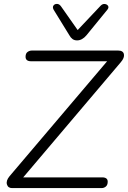

<svg xmlns="http://www.w3.org/2000/svg" viewBox="-20 -964 656 984"><path d="M42 0Q21 0 15.5 -19Q10 -38 29 -61L529 -650H140Q111 -650 111 -673Q111 -690 121 -697.5Q131 -705 144 -705H585Q611 -705 615 -686.5Q619 -668 599 -645L99 -55H503Q532 -55 532 -33Q532 -16 522.5 -8Q513 0 500 0ZM375 -757Q361 -757 351.5 -764Q342 -771 335 -784L255 -914Q248 -927 254 -935.5Q260 -944 272 -944Q284 -944 293 -931L378 -810L496 -935Q506 -945 517.5 -943.5Q529 -942 534 -933.5Q539 -925 530 -914L423 -783Q401 -757 375 -757Z"/></svg>

Font: Nunito Light
Style: Italic
Weight: 300
Italic angle: -9°
Designer: Vernon Adams
Foundry: Vernon Adams
Version: Version 3.601; ttfautohint (v1.8.2.53-6de2)